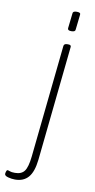

<svg xmlns="http://www.w3.org/2000/svg" viewBox="-160 -740 490 994"><g transform="rotate(10 85.0 -243.5)"><path d="M-5 212Q-23 212 -41.5 207Q-60 202 -60 192Q-60 187 -57.5 179Q-55 171 -51 171Q-46 171 -38 174.5Q-30 178 -11 178Q23 178 38.5 157Q54 136 60 80L122 -513Q124 -525 140 -525H146Q162 -525 160 -513L97 90Q90 154 65 183Q40 212 -5 212ZM149 -595Q129 -595 130 -607L139 -687Q139 -699 160 -699Q181 -699 179 -687L170 -607Q170 -595 149 -595Z"/></g></svg>

Font: Asap Condensed Condensed Thin
Style: Italic
Weight: 100
Width: 3
Italic angle: -6°
Designer: Pablo Cosgaya
Foundry: Omnibus-Type
Version: Version 3.001; ttfautohint (v1.8.4.7-5d5b)